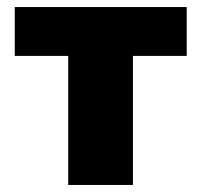

<svg xmlns="http://www.w3.org/2000/svg" viewBox="-20 -526 572 546"><path d="M174 0V-367H22V-506H511V-367H358V0Z"/></svg>

Font: Nunito Sans 7pt SemiCondensed Black
Style: Regular
Weight: 900
Width: 4
Designer: Vernon Adams
Foundry: Vernon Adams
Version: Version 3.101;gftools[0.9.27]